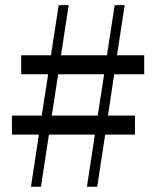

<svg xmlns="http://www.w3.org/2000/svg" viewBox="-20 -710 594 730"><path d="M97.7 0 127.9 -198.2H25.4V-270.5H138.7L163.1 -427.7H60.5V-500H173.8L203.1 -690.4H241.2L211.9 -500H386.7L416 -690.4H454.1L424.8 -500H528.3V-427.7H414.1L390.6 -270.5H493.2V-198.2H379.9L349.6 0H310.5L340.8 -198.2H166L135.7 0ZM176.8 -270.5H351.6L376 -427.7H201.2Z"/></svg>

Font: Bpmf Zihi Box R
Style: R
Weight: 400
Foundry: But Ko
Version: Version 1.320